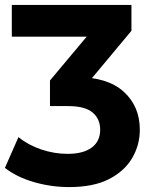

<svg xmlns="http://www.w3.org/2000/svg" viewBox="-38 -558 612 780"><path d="M243 202Q169 202 99 181.5Q29 161 -18 124L37 -1Q76 31 129 49Q182 67 237 67Q300 67 334.5 41.5Q369 16 369 -31Q369 -75 338 -101Q307 -127 239 -127H165V-231L361 -465L375 -409H10V-538H496V-433L300 -198L225 -245H271Q399 -245 464.5 -185.5Q530 -126 530 -31Q530 31 499 84Q468 137 405 169.5Q342 202 243 202Z"/></svg>

Font: MOST Montserrat
Style: Bold
Weight: 700
Designer: Julieta Ulanovsky
Foundry: Julieta Ulanovsky
Version: Version 8.000;March 11, 2024;FontCreator 15.0.0.2926 64-bit